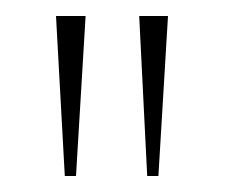

<svg xmlns="http://www.w3.org/2000/svg" viewBox="-20 -651 281 240"><path d="M164 -431 154 -631H190L178 -431ZM61 -431 50 -631H87L75 -431Z"/></svg>

Font: Alumni Sans SC Thin
Style: Regular
Weight: 100
Designer: Robert E. Leuschke
Foundry: Robert E. Leuschke
Version: Version 1.018